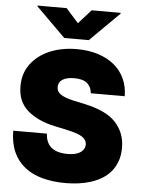

<svg xmlns="http://www.w3.org/2000/svg" viewBox="-63 -1008 791 1065"><g transform="rotate(5 333.0 -475.5)"><path d="M28.4 -255.7H215.9Q218.4 -204.2 249.8 -178.8Q281.2 -153.4 339.5 -153.4Q387.4 -153.4 411.6 -170.5Q435.7 -187.5 436.1 -214.5Q435.7 -239.7 411.6 -256Q388.1 -272 326.7 -285.5L254.3 -301.1Q204.5 -311.8 167.4 -329.4Q130.3 -346.9 102.3 -371.4Q46.5 -420.5 46.9 -505.7Q46.5 -574.9 84.2 -627.1Q103 -653.1 129.3 -673.5Q155.5 -693.9 188.2 -708.1Q220.9 -722.3 259.4 -729.8Q297.9 -737.2 340.9 -737.2Q407 -737.2 459.9 -720.2Q512.8 -703.1 550.1 -672.1Q587.4 -641 607.4 -597.3Q627.5 -553.6 627.8 -500H438.9Q436.1 -535.5 412.5 -555.4Q388.8 -575.3 340.9 -575.3Q318.2 -575.3 301.5 -571.2Q284.8 -567.1 274 -559.7Q263.1 -552.2 258 -542.1Q252.8 -532 252.8 -519.9Q251.4 -494 275.4 -477.6Q299.4 -461.3 350.9 -450.3L410.5 -437.5Q471.2 -424.4 514.4 -403.9Q557.5 -383.5 584.2 -354.8Q637.4 -297.2 637.8 -214.5Q637.8 -172.2 626.1 -139.2Q614.3 -106.2 593.6 -81.3Q572.8 -56.5 544.7 -39.4Q516.7 -22.4 483.8 -11.7Q451 -1.1 415 3.7Q378.9 8.5 342.3 8.5Q271.3 8.5 213.4 -7.1Q155.5 -22.7 114.5 -55.2Q73.5 -87.7 51.1 -137.4Q28.8 -187.1 28.4 -255.7ZM264.2 -958.8 333.8 -880.7 403.4 -958.8H565.3V-954.5L402 -792.6H265.6L102.3 -954.5V-958.8Z"/></g></svg>

Font: Inter P Black
Style: Regular
Weight: 900
Designer: Rasmus Andersson
Foundry: rsms
Version: Version 3.018;git-588b23468